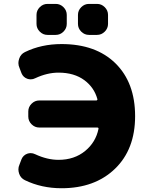

<svg xmlns="http://www.w3.org/2000/svg" viewBox="-20 -995 754 1004"><path d="M185.5 -328.1Q162.1 -328.1 145 -345.2Q127.9 -362.3 127.9 -385.7V-412.1Q127.9 -435.5 145 -452.6Q162.1 -469.7 185.5 -469.7H484.4Q486.3 -469.7 488.3 -472.2Q490.2 -474.6 489.3 -476.6Q472.7 -537.1 421.9 -575.2Q368.2 -615.2 286.1 -615.2Q226.6 -615.2 164.1 -585.9Q153.3 -580.1 140.6 -580.1Q131.8 -580.1 123 -583Q101.6 -590.8 92.8 -611.3L82 -639.6Q76.2 -652.3 76.2 -665Q76.2 -675.8 80.1 -687.5Q87.9 -711.9 110.4 -722.7Q196.3 -764.6 301.8 -764.6Q481.4 -764.6 584 -663.6Q686.5 -562.5 686.5 -387.7Q686.5 -213.9 581.1 -112.3Q475.6 -10.7 301.8 -10.7Q197.3 -10.7 110.4 -52.7Q87.9 -63.5 80.1 -86.9Q76.2 -98.6 76.2 -109.4Q76.2 -122.1 82 -134.8L92.8 -163.1Q101.6 -183.6 123 -191.4Q131.8 -194.3 140.6 -194.3Q152.3 -194.3 164.1 -188.5Q226.6 -159.2 286.1 -159.2Q369.1 -159.2 425.8 -206.1Q480.5 -251 495.1 -321.3Q496.1 -328.1 488.3 -328.1ZM228.5 -812.5Q205.1 -812.5 188 -829.6Q170.9 -846.7 170.9 -870.1V-917Q170.9 -940.4 188 -957.5Q205.1 -974.6 228.5 -974.6H271.5Q294.9 -974.6 312 -957.5Q329.1 -940.4 329.1 -917V-870.1Q329.1 -846.7 312 -829.6Q294.9 -812.5 271.5 -812.5ZM445.3 -812.5Q421.9 -812.5 404.8 -829.6Q387.7 -846.7 387.7 -870.1V-917Q387.7 -940.4 404.8 -957.5Q421.9 -974.6 445.3 -974.6H487.3Q510.7 -974.6 527.8 -957.5Q544.9 -940.4 544.9 -917V-870.1Q544.9 -846.7 527.8 -829.6Q510.7 -812.5 487.3 -812.5Z"/></svg>

Font: Gen Jyuu Gothic Heavy
Style: Bold
Weight: 900
Designer: [Source Han Sans]
Ryoko NISHIZUKA  (kana & ideographs); Paul D. Hunt (Latin, Greek & Cyrillic); Wenlong ZHANG  (bopomofo
Version: Version 1.002.20150607